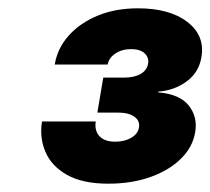

<svg xmlns="http://www.w3.org/2000/svg" viewBox="-20 -858 508 464"><path d="M241.7 -414.1Q179.7 -414.1 142.1 -435.3Q104.5 -456.5 89.8 -491Q75.2 -525.4 81.5 -564.5H211.4Q208 -542 220.5 -528.8Q232.9 -515.6 258.3 -515.6Q281.2 -515.6 297.4 -525.1Q313.5 -534.7 315.9 -550.3Q318.4 -566.4 304.4 -576.2Q290.5 -585.9 265.1 -585.9H215.3L229.5 -670.4H278.8Q304.7 -670.4 320.1 -679.4Q335.4 -688.5 337.9 -704.1Q340.3 -719.7 329.1 -729.5Q317.9 -739.3 296.9 -739.3Q274.9 -739.3 259 -728.8Q243.2 -718.3 240.2 -702.1H112.3Q118.7 -741.2 145.8 -771.7Q172.9 -802.2 215.8 -820.1Q258.8 -837.9 313.5 -837.9Q390.1 -837.9 432.9 -804.9Q475.6 -772 466.8 -720.2Q460.9 -683.1 430.9 -661.1Q400.9 -639.2 362.3 -636.7V-634.8Q414.6 -630.4 436.3 -602.8Q458 -575.2 451.7 -538.6Q445.8 -502.4 417.2 -474.4Q388.7 -446.3 343.5 -430.2Q298.3 -414.1 241.7 -414.1Z"/></svg>

Font: Inter 28pt Black
Style: Italic
Weight: 900
Italic angle: -9.3988°
Designer: Rasmus Andersson
Foundry: rsms
Version: Version 4.001;git-66647c0bb